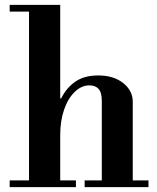

<svg xmlns="http://www.w3.org/2000/svg" viewBox="-20 -774 651 794"><path d="M401 -15V-356Q401 -392 387.5 -406.5Q374 -421 350 -421Q317 -421 289 -394Q261 -367 245 -320.5Q229 -274 229 -215L209 -367H233Q254 -410 291 -436Q328 -462 386 -462Q450 -462 489.5 -430.5Q529 -399 529 -353V-15ZM20 0V-28H294V0ZM330 0V-28H594V0ZM100 -15V-738H229V-15ZM20 -726V-754H229V-726Z"/></svg>

Font: Libre Bodoni SemiBold
Style: Regular
Weight: 600
Designer: Pablo Impallari, Rodrigo Fuenzalida
Foundry: Impallari Type
Version: Version 2.005;gftools[0.9.23]